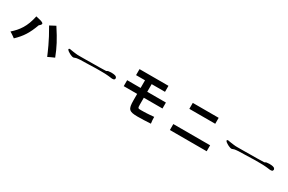

<svg xmlns="http://www.w3.org/2000/svg" viewBox="135 -1881 4731 3154"><g transform="rotate(30 2500.0 -304.0)"><path d="M315 -553Q371 -541 405 -531Q439 -521 452 -509.5Q465 -498 457.5 -483Q450 -468 422 -445Q398 -379 373.5 -326.5Q349 -274 320.5 -228.5Q292 -183 256.5 -141Q221 -99 175 -55Q158 -68 146.5 -76Q135 -84 124.5 -91.5Q114 -99 101.5 -106.5Q89 -114 71 -125Q115 -164 152 -205.5Q189 -247 220 -297.5Q251 -348 274.5 -410Q298 -472 315 -553ZM571 -528 677 -584Q724 -512 759 -453.5Q794 -395 822.5 -341.5Q851 -288 874.5 -234.5Q898 -181 922 -120Q894 -107 859 -92Q824 -77 802 -65Q791 -90 772 -134.5Q753 -179 725 -238.5Q697 -298 658.5 -371.5Q620 -445 571 -528Z M1954 -323Q1954 -316 1948 -304Q1940 -289 1915 -289Q1903 -289 1894.5 -289Q1886 -289 1880 -291Q1873 -292 1863.5 -293Q1854 -294 1841 -296Q1828 -298 1807.5 -299Q1787 -300 1759 -302Q1730 -303 1688.5 -303Q1647 -303 1591 -303Q1535 -301 1462 -299Q1389 -297 1298 -295Q1275 -293 1258 -291.5Q1241 -290 1230 -288Q1218 -285 1209.5 -282Q1201 -279 1196 -277Q1185 -272 1173 -272Q1159 -272 1135 -282Q1111 -290 1084 -308Q1060 -321 1047 -337Q1034 -352 1049 -362Q1055 -365 1061 -365Q1061 -363 1095 -359Q1111 -356 1130 -353.5Q1149 -351 1172 -348Q1195 -345 1216 -343.5Q1237 -342 1257 -343Q1318 -343 1379 -343.5Q1440 -344 1502 -345Q1563 -345 1624 -346Q1685 -347 1746 -349Q1761 -349 1767 -355Q1770 -357 1774.5 -359Q1779 -361 1787 -364Q1803 -368 1838 -369Q1847 -369 1858.5 -368.5Q1870 -368 1884 -367Q1912 -364 1932 -355Q1951 -343 1954 -323Z M2512 -278V-150Q2512 -124 2513.5 -110Q2515 -96 2520.5 -88.5Q2526 -81 2537.5 -79.5Q2549 -78 2569 -78Q2598 -78 2625 -78.5Q2652 -79 2681 -80.5Q2710 -82 2743 -84.5Q2776 -87 2817 -91Q2817 -55 2819 -28Q2821 -1 2826 33Q2762 37 2695.5 39.5Q2629 42 2575 42Q2515 42 2478 34.5Q2441 27 2420.5 6Q2400 -15 2393 -53.5Q2386 -92 2386 -154V-278H2131V-391H2386V-536H2216V-650H2765V-536H2512V-391H2866V-278Z M3251 -494V-607H3742V-494ZM3148 -33V-146H3846V-33Z M4954 -323Q4954 -316 4948 -304Q4940 -289 4915 -289Q4903 -289 4894.5 -289Q4886 -289 4880 -291Q4873 -292 4863.5 -293Q4854 -294 4841 -296Q4828 -298 4807.5 -299Q4787 -300 4759 -302Q4730 -303 4688.5 -303Q4647 -303 4591 -303Q4535 -301 4462 -299Q4389 -297 4298 -295Q4275 -293 4258 -291.5Q4241 -290 4230 -288Q4218 -285 4209.5 -282Q4201 -279 4196 -277Q4185 -272 4173 -272Q4159 -272 4135 -282Q4111 -290 4084 -308Q4060 -321 4047 -337Q4034 -352 4049 -362Q4055 -365 4061 -365Q4061 -363 4095 -359Q4111 -356 4130 -353.5Q4149 -351 4172 -348Q4195 -345 4216 -343.5Q4237 -342 4257 -343Q4318 -343 4379 -343.5Q4440 -344 4502 -345Q4563 -345 4624 -346Q4685 -347 4746 -349Q4761 -349 4767 -355Q4770 -357 4774.5 -359Q4779 -361 4787 -364Q4803 -368 4838 -369Q4847 -369 4858.5 -368.5Q4870 -368 4884 -367Q4912 -364 4932 -355Q4951 -343 4954 -323Z"/></g></svg>

Font: D2Coding
Style: Bold
Weight: 700
Monospace: yes
Designer: Yong-Rak Park; Jeong-Hwan Yoon; Sang-Min Lee;
Foundry: NHN Corporation
Version: Version 1.3.2; Build 20180524